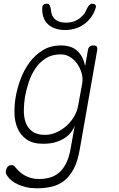

<svg xmlns="http://www.w3.org/2000/svg" viewBox="-20 -805 640 1035"><path d="M383 -128Q378 -113 365.5 -95.5Q353 -78 332.5 -63.5Q312 -49 282.5 -39.5Q253 -30 212 -30Q157 -30 124 -53Q91 -76 75 -112.5Q59 -149 58 -194.5Q57 -240 65 -285Q73 -330 91 -378.5Q109 -427 138.5 -467.5Q168 -508 210 -534Q252 -560 309 -560Q364 -560 396 -531.5Q428 -503 439 -449L454 -535Q456 -548 463.5 -554Q471 -560 484 -560Q497 -560 501.5 -554Q506 -548 504 -535L410 0Q399 65 377 106Q355 147 325 170Q295 193 258 201.5Q221 210 179 210Q147 210 121.5 204Q96 198 76.5 189Q57 180 43.5 169Q30 158 22 147Q15 138 12.5 130.5Q10 123 12 114Q13 108 15.5 102.5Q18 97 22 93Q26 89 31 87Q36 85 42 85Q47 85 52 87Q57 89 63 97Q72 108 84 119.5Q96 131 112 140Q128 149 147.5 154.5Q167 160 190 160Q219 160 246 153Q273 146 295.5 128Q318 110 334.5 79Q351 48 360 0ZM222 -78Q255 -78 285.5 -92Q316 -106 340 -128Q364 -150 380 -178Q396 -206 401 -234L423 -355Q428 -381 420.5 -409Q413 -437 397 -460Q381 -483 358 -497.5Q335 -512 307 -512Q260 -512 226.5 -490.5Q193 -469 170.5 -435.5Q148 -402 135 -362Q122 -322 115 -285Q109 -248 108.5 -211Q108 -174 118.5 -144.5Q129 -115 154 -96.5Q179 -78 222 -78ZM208 -763Q208 -774 214.5 -779.5Q221 -785 232 -785Q239 -785 243 -782Q247 -779 249 -774Q254 -763 255.5 -744.5Q257 -726 268 -711Q288 -683 336 -683Q383 -683 415 -711Q435 -728 442.5 -745.5Q450 -763 458 -774Q463 -779 466.5 -782Q470 -785 477 -785Q488 -785 493.5 -779.5Q499 -774 496 -763Q481 -714 443 -682Q398 -644 330 -643Q264 -644 231 -682Q205 -714 208 -763Z"/></svg>

Font: Maple Mono Thin
Style: Italic
Weight: 250
Italic angle: -10°
Monospace: yes
Designer: subframe7536
Version: Version 7.000